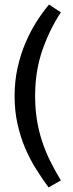

<svg xmlns="http://www.w3.org/2000/svg" viewBox="-20 -680 322 842"><path d="M193 142Q165 104 138 61Q111 18 90 -31.5Q69 -81 56.5 -137.5Q44 -194 44 -259Q44 -324 57 -382.5Q70 -441 91.5 -491.5Q113 -542 140 -584.5Q167 -627 195 -660L247 -626Q197 -550 165.5 -459Q134 -368 134 -259Q134 -205 141.5 -157Q149 -109 163.5 -64Q178 -19 199 24Q220 67 247 111Z"/></svg>

Font: Mukta Mahee Medium
Style: Regular
Weight: 500
Designer: Shuchita Grover, Noopur Datye, Girish Dalvi, Yashodeep Gholap
Foundry: Ek Type
Version: Version 2.538;PS 1.000;hotconv 16.6.51;makeotf.lib2.5.65220;